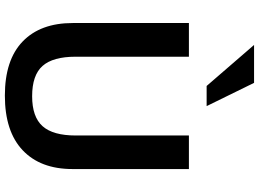

<svg xmlns="http://www.w3.org/2000/svg" viewBox="-152 -860 1022 757"><g transform="rotate(90 358.5 -481.0)"><path d="M318.4 -785.2 156.7 -972.2H306.2L397.9 -785.2ZM356.4 10.3Q215.8 10.3 143.1 -59.8Q70.3 -129.9 70.3 -257.3V-715.3H203.1V-268.6Q203.1 -179.2 239.5 -138.2Q275.9 -97.2 358.9 -97.2Q440.4 -97.2 477.1 -138.4Q513.7 -179.7 513.7 -269V-715.3H646V-256.3Q646 -129.9 571.8 -59.8Q497.6 10.3 356.4 10.3Z"/></g></svg>

Font: Oxygen
Style: Bold
Weight: 700
Designer: vernon adams
Foundry: Vernon Adams
Version: Version 0.2.3 webfont; ttfautohint (v0.93.3-1d66) -l 8 -r 50